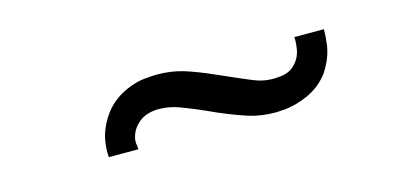

<svg xmlns="http://www.w3.org/2000/svg" viewBox="-29 -495 709 332"><g transform="rotate(-15 326.0 -329.0)"><path d="M552 -359.5Q548.5 -336 533.5 -313.5Q518.5 -293.5 496.2 -283.2Q474 -273 453 -271L437.5 -270Q411 -270 390 -276.5Q369 -283 338.5 -296Q318 -305.5 303.5 -311.5Q289 -317.5 279.5 -321Q261 -328 242.5 -328Q220 -328 206.2 -316.5Q192.5 -305 189.5 -288.5Q189 -285.5 189.2 -281Q189.5 -276.5 190.5 -270H137.5Q137 -276.5 137.2 -283.2Q137.5 -290 138.5 -297Q142 -320 157.5 -342.5Q172 -362.5 194.2 -373.5Q216.5 -384.5 237.5 -385.5Q241 -386 245.2 -386.2Q249.5 -386.5 255 -386.5Q280 -386.5 302 -379.8Q324 -373 352 -360.5Q376 -350 392 -343Q408 -336 417.5 -332.5Q436.5 -325.5 458.5 -328Q476 -329 487 -340.5Q498 -352 500 -367.5Q501 -374 501.2 -378.8Q501.5 -383.5 501 -387.5H554Q554 -381 553.5 -374.2Q553 -367.5 552 -359.5Z"/></g></svg>

Font: Russisch Sans ExtraLight
Style: Italic
Weight: 200
Width: 4
Italic angle: -10°
Designer: Michael Sharanda (font) & Cristiano Sobral (main changes)
Foundry: Michael Sharanda
Version: Version 2.00;September 8, 2020;FontCreator 13.0.0.2681 64-bi